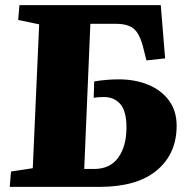

<svg xmlns="http://www.w3.org/2000/svg" viewBox="-20 -730 727 750"><path d="M23 -60 108 -73 133 -635 51 -652 56 -710H608L625 -502L552 -494L539 -546Q525 -600 501.5 -618.5Q478 -637 433 -637H333L309 -70H348Q410 -70 442 -114.5Q474 -159 474 -232Q474 -296 450 -323.5Q426 -351 386 -351Q361 -351 346 -348L348 -412Q397 -420 444 -420Q508 -420 559 -399Q610 -378 640 -337.5Q670 -297 670 -239Q670 -129 592.5 -64.5Q515 0 369 0H18Z"/></svg>

Font: Literata 36pt ExtraBold
Style: Italic
Weight: 800
Italic angle: -2°
Designer: Latin by Veronika Burian and Jose Scaglione. Greek by Irene Vlachou. Cyrillic by Vera Evstafieva
Foundry: TypeTogether
Version: Version 3.002